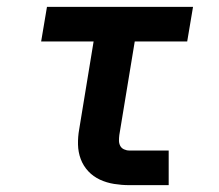

<svg xmlns="http://www.w3.org/2000/svg" viewBox="-20 -540 640 560"><path d="M357 0Q335 0 313 -3.5Q291 -7 271.5 -16Q252 -25 237.5 -40.5Q223 -56 215.5 -76Q208 -96 207.5 -118.5Q207 -141 211 -163L253 -419H100L117 -520H543L526 -419H373L328 -146Q327 -138 327 -130Q327 -122 330.5 -115Q334 -108 341.5 -104.5Q349 -101 357 -101H472V0Z"/></svg>

Font: Iosevka Etoile Oblique
Style: Bold
Weight: 700
Italic angle: -9°
Designer: Belleve Invis
Foundry: Belleve Invis
Version: Version 15.5.2; ttfautohint (v1.8.4)